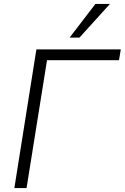

<svg xmlns="http://www.w3.org/2000/svg" viewBox="-20 -956 634 976"><path d="M53 0 165 -705H594L585 -650H219L115 0ZM334 -765 465 -936H539L384 -765Z"/></svg>

Font: Nunito Sans Light
Style: Italic
Weight: 300
Italic angle: -9°
Designer: Vernon Adams
Foundry: Vernon Adams
Version: Version 3.006; ttfautohint (v1.8.3)